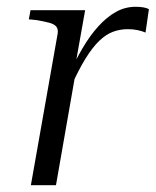

<svg xmlns="http://www.w3.org/2000/svg" viewBox="-20 -546 459 566"><path d="M71 0H145L206 -349L202 -353L231 -516H70L65 -489L86 -487Q110 -483 125 -479Q140 -475 146 -467.5Q152 -460 150 -447ZM419 -519Q414 -522 404 -524Q394 -526 380 -526Q349 -526 322 -511Q295 -496 270 -468.5Q245 -441 222.5 -402.5Q200 -364 179 -316L189 -290Q212 -341 232.5 -374Q253 -407 273 -426Q293 -445 313.5 -452.5Q334 -460 357 -460Q373 -460 386.5 -457Q400 -454 409 -450Z"/></svg>

Font: Roboto Serif 120pt Expanded Light
Style: Italic
Weight: 300
Width: 7
Italic angle: -10°
Designer: Greg Gazdowicz
Foundry: Commercial Type
Version: Version 1.008